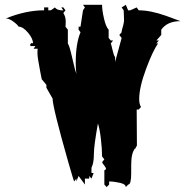

<svg xmlns="http://www.w3.org/2000/svg" viewBox="-20 -757 759 786"><path d="M539.6 -308.6 540.5 -161.1 532.7 -147V-149.4Q517.1 -130.4 517.1 -82V-47.9Q517.1 -1.5 504.9 -1.5L495.1 8.8Q494.6 -3.4 470 -8.8Q445.3 -14.2 426.8 -14.2V-1.5L416.5 8.8L407.2 -1.5V-59.6L414.1 -64.5Q414.1 -70.8 406.7 -79.6Q399.4 -88.4 397.9 -93.3L407.2 -104.5L397.9 -116.2Q397.9 -145.5 393.1 -187.7Q388.2 -230 380.9 -251.5Q364.3 -160.2 364.3 -125Q364.3 -89.8 354.5 -70.3V-48.8H363.3L354.5 -25.9L345.2 -36.6V-25.9H327.6V-1.5L301.8 -36.6L292.5 -14.2V-25.9L283.7 -14.2Q281.7 -16.1 259.8 -92.3Q195.3 -318.8 195.3 -353.5L169.9 -397.9V-409.7L150.9 -432.6Q149.9 -439.5 144.5 -464.8Q133.3 -522.5 133.3 -538.3Q133.3 -554.2 134.3 -557.6H117.7L125 -568.4H105Q103.5 -571.3 103.5 -573.5Q103.5 -575.7 106.2 -578.4Q108.9 -581.1 110.6 -581.1Q112.3 -581.1 115.2 -579.1Q115.2 -599.1 94.5 -623.5Q73.7 -647.9 56.2 -647.9Q51.3 -656.7 34.2 -668.9Q17.1 -681.2 6.3 -681.2H3.4Q85.4 -714.8 160.6 -714.8V-726.6H177.7V-714.8H186.5Q189.9 -714.8 204.6 -726.6Q213.9 -714.8 232.9 -714.8H239.3L231 -726.6H239.3L248 -714.8L239.3 -703.6Q249 -688.5 249 -670.2Q249 -651.9 248 -647.9L257.8 -635.3V-579.1Q264.6 -569.3 276.1 -518.3Q287.6 -467.3 292.5 -454.6Q290 -480 290 -499Q290 -578.6 309.6 -625L301.8 -635.3V-647.9H309.6L319.8 -714.8L327.6 -726.6L319.8 -737.3H397.9Q397.9 -714.8 405.8 -680.9Q413.6 -647 424.8 -635.3V-601.6L433.6 -591.3H442.9L433.6 -579.1Q436 -573.2 440.7 -552.2Q445.3 -531.2 451.2 -522.9V-503.4L478 -601.6L468.3 -613.8L478 -625Q477.1 -626 479.5 -635.7Q488.8 -666.5 487.8 -677.2L486.3 -714.8L478 -726.6L495.1 -737.3L504.4 -714.8H513.2L539.6 -726.6L547.9 -714.8Q595.7 -714.8 659.2 -692.4Q681.6 -684.6 718.8 -670.4Q664.6 -670.4 640.1 -635.3V-613.8L620.1 -591.3H630.4L620.1 -579.1H627.4Q606.4 -551.3 578.1 -475.3Q549.8 -399.4 549.8 -351.1Q549.8 -331.1 557.1 -318.8L547.9 -308.6ZM2.9 -681.2H3.4Z"/></svg>

Font: Butcherman
Style: Regular
Weight: 400
Version: Version 001.003